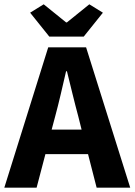

<svg xmlns="http://www.w3.org/2000/svg" viewBox="-26 -872 625 892"><path d="M363 -702 452 -813 389 -852 285 -768H281L177 -852L114 -813L203 -702ZM423 0H579L374 -652H198L-6 0H144L185 -156H383ZM214 -270 230 -330C248 -396 265 -472 281 -541H285C302 -473 320 -396 338 -330L353 -270Z"/></svg>

Font: Cambridge Sans Bold
Style: Regular
Weight: 700
Version: Version 2.020;PS 002.020;hotconv 1.0.88;makeotf.lib2.5.64775